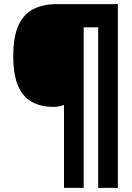

<svg xmlns="http://www.w3.org/2000/svg" viewBox="-20 -780 638 927"><path d="M549 127H454V-648H384V127H289V-273Q275 -269 266 -266.5Q257 -264 237 -264Q179 -264 135.5 -287Q92 -310 68 -364Q44 -418 44 -509Q44 -605 70 -659.5Q96 -714 143 -737Q190 -760 251 -760H549Z"/></svg>

Font: Noto Sans Display Black
Style: Regular
Weight: 900
Designer: Monotype Design Team
Foundry: Monotype Imaging Inc.
Version: Version 2.003